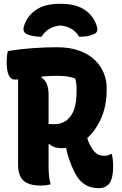

<svg xmlns="http://www.w3.org/2000/svg" viewBox="-20 -968 640 1008"><path d="M246 0Q233 3 221.5 4.5Q210 6 193 6Q132 6 103.5 -19.5Q75 -45 75 -103V-551Q64 -550 59 -550Q15 -550 15 -643Q15 -673 21 -700Q81 -710 148 -715Q215 -720 278 -720Q349 -720 399 -701Q449 -682 480 -651Q511 -620 525.5 -582.5Q540 -545 540 -509V-498Q540 -412 511 -347Q482 -282 438 -243Q444 -222 455 -202Q470 -174 487 -162Q504 -150 526 -150Q539 -150 545.5 -152Q552 -154 561 -159H567Q574 -130 574 -97Q574 -59 567.5 -35Q561 -11 550 0Q539 11 526.5 15.5Q514 20 497 20Q457 20 426 1Q395 -18 372 -62Q339 -129 327 -191Q316 -190 305 -190Q285 -190 268.5 -195Q252 -200 241 -211H235V-96Q235 -73 237 -48Q239 -23 246 0ZM235 -472V-317Q246 -316 266 -316Q319 -316 350.5 -358Q382 -400 382 -488V-503Q382 -531 375 -556Q337 -570 282 -570Q260 -570 239 -569Q218 -568 199 -566L197 -561Q217 -549 226 -526.5Q235 -504 235 -472ZM198 -775Q146 -775 117 -791Q107 -797 104.5 -806Q102 -815 104 -824Q119 -881 166.5 -914.5Q214 -948 293 -948H301Q380 -948 427.5 -914.5Q475 -881 490 -824Q492 -815 490 -806Q488 -797 477 -791Q448 -775 396 -775Q364 -828 297 -834Q230 -828 198 -775Z"/></svg>

Font: Recursive Sn Csl St XBd
Style: Regular
Weight: 800
Version: Version 1.085;hotconv 1.1.0;makeotfexe 2.6.0; ttfautohint (v